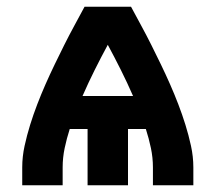

<svg xmlns="http://www.w3.org/2000/svg" viewBox="-20 -550 640 570"><path d="M46 0V-53Q46 -85 53 -117Q60 -149 69.5 -179.5Q79 -210 90.5 -240Q102 -270 115 -299.5Q128 -329 142 -358Q156 -387 170.5 -416Q185 -445 200.5 -473.5Q216 -502 231 -530H369Q384 -502 399.5 -473.5Q415 -445 429.5 -416Q444 -387 458 -358Q472 -329 485 -299.5Q498 -270 509.5 -240Q521 -210 530.5 -179.5Q540 -149 547 -117Q554 -85 554 -53V0H434V-53Q434 -82 428 -110.5Q422 -139 413 -167H360V0H240V-167H187Q178 -139 172 -110.5Q166 -82 166 -53V0ZM225 -265H375Q358 -304 339 -342Q320 -380 300 -417Q280 -380 261 -342Q242 -304 225 -265Z"/></svg>

Font: Iosevka Curly Heavy Extended
Style: Regular
Weight: 900
Width: 7
Monospace: yes
Designer: Belleve Invis
Foundry: Belleve Invis
Version: Version 11.1.0; ttfautohint (v1.8.3)